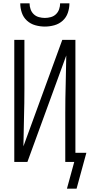

<svg xmlns="http://www.w3.org/2000/svg" viewBox="-20 -975 540 1156"><path d="M250 -815Q221 -815 192.5 -823Q164 -831 142.5 -850.5Q121 -870 111.5 -898Q102 -926 102 -955H158Q158 -937 164 -919.5Q170 -902 183 -889.5Q196 -877 214 -872Q232 -867 250 -867Q268 -867 286 -872Q304 -877 317 -889.5Q330 -902 336 -919.5Q342 -937 342 -955H398Q398 -926 388.5 -898Q379 -870 357.5 -850.5Q336 -831 307.5 -823Q279 -815 250 -815ZM383 161 427 0H373V-294Q373 -381 375.5 -468Q378 -555 379 -641L145 0H66V-735H127V-441Q127 -354 124.5 -267Q122 -180 121 -94L355 -735H434V-55H500L441 161Z"/></svg>

Font: Iosevka Term Curly Light
Style: Regular
Weight: 300
Designer: Belleve Invis
Foundry: Belleve Invis
Version: Version 32.3.0